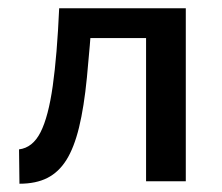

<svg xmlns="http://www.w3.org/2000/svg" viewBox="-20 -438 537 464"><path d="M27 6 26 -77Q59 -81 78 -118.5Q97 -156 107.5 -230.5Q118 -305 123 -418H204Q197 -322 190 -250.5Q183 -179 171 -130Q159 -81 140.5 -51.5Q122 -22 94.5 -8Q67 6 27 6ZM333 0V-418H429V0ZM172 -346V-418H374V-346Z"/></svg>

Font: Ysabeau Office SemiBold
Style: Regular
Weight: 600
Designer: Christian Thalmann (Catharsis Fonts)
Version: Version 2.001;gftools[0.9.30]; featfreeze: tnum,lnum,ss02